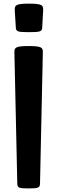

<svg xmlns="http://www.w3.org/2000/svg" viewBox="-20 -843 319 1068"><path d="M60.1 -551.3Q59.6 -561.5 62 -568.6Q64.5 -575.7 72.8 -579.6Q81.1 -583.5 96.9 -585.2Q112.8 -586.9 139.2 -586.9Q165.5 -586.9 181.4 -585.2Q197.3 -583.5 205.6 -579.6Q213.9 -575.7 216.3 -568.6Q218.8 -561.5 218.3 -551.3L202.6 177.2Q202.6 186.5 200.2 191.9Q197.8 197.3 190.9 200.2Q184.1 203.1 171.9 204.1Q159.7 205.1 139.2 205.1Q118.7 205.1 106.2 204.1Q93.8 203.1 87.2 200.2Q80.6 197.3 78.4 191.9Q76.2 186.5 76.2 177.2ZM141.1 -664.1Q117.2 -664.1 102.8 -665Q88.4 -666 80.8 -668.9Q73.2 -671.9 70.6 -677.2Q67.9 -682.6 67.9 -691.9L62 -787.1Q62 -797.4 64.2 -804.4Q66.4 -811.5 74.7 -815.4Q83 -819.3 98.9 -821Q114.7 -822.8 141.1 -822.8Q167.5 -822.8 183.3 -821Q199.2 -819.3 207.5 -815.4Q215.8 -811.5 218 -804.4Q220.2 -797.4 220.2 -787.1L214.8 -691.9Q214.8 -682.6 212.2 -677.2Q209.5 -671.9 201.7 -668.9Q193.8 -666 179.4 -665Q165 -664.1 141.1 -664.1Z"/></svg>

Font: Denk One
Style: Regular
Weight: 400
Designer: Irina Smirnova
Foundry: Irina Smirnova
Version: Version 1.002